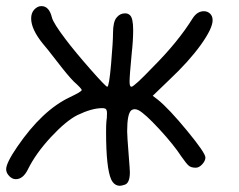

<svg xmlns="http://www.w3.org/2000/svg" viewBox="-21 -596 774 623"><path d="M89.8 -564.5Q100.6 -576.2 113.3 -576.2Q138.7 -576.2 147.5 -539.1Q152.3 -520.5 192.4 -467.8Q222.7 -427.7 272.5 -371.1Q322.3 -314.5 327.1 -314.5Q333 -314.5 339.4 -387.7Q345.7 -460.9 345.7 -488.3Q345.7 -525.4 357.4 -539.1Q368.2 -552.7 384.8 -552.7Q394.5 -552.7 400.4 -546.9Q411.1 -538.1 411.1 -498Q411.1 -464.8 406.2 -420.9Q399.4 -349.6 399.4 -331.1Q399.4 -314.5 405.3 -314.5Q414.1 -314.5 475.6 -378.9Q556.6 -460 604.5 -537.1Q619.1 -559.6 640.6 -559.6Q652.3 -559.6 660.6 -551.8Q668.9 -543.9 668.9 -530.3Q668.9 -503.9 630.4 -450.2Q591.8 -396.5 528.3 -336.9L474.6 -285.2L491.2 -272.5Q527.3 -243.2 586.4 -171.4Q645.5 -99.6 645.5 -85Q645.5 -74.2 635.3 -63Q625 -51.8 614.3 -51.8Q599.6 -51.8 591.8 -58.1Q584 -64.5 568.4 -86.9Q543 -126 496.1 -176.8Q449.2 -227.5 428.7 -238.3Q415 -245.1 405.3 -238.3Q391.6 -227.5 391.6 -169.9Q391.6 -155.3 396.5 -93.8Q400.4 -44.9 400.4 -37.1Q400.4 0 381.8 3.9Q373 6.8 368.2 6.8Q349.6 6.8 339.8 -13.7Q323.2 -50.8 323.2 -168Q323.2 -191.4 324.2 -201.2Q326.2 -213.9 326.2 -228.5Q326.2 -243.2 318.4 -244.1Q316.4 -245.1 310.5 -245.1Q277.3 -245.1 230.5 -222.7Q193.4 -204.1 144 -150.9Q94.7 -97.7 69.3 -45.9Q53.7 -14.6 30.3 -14.6Q16.6 -14.6 5.9 -28.3Q-1 -37.1 -1 -46.9Q-1 -67.4 35.2 -120.1Q116.2 -238.3 205.1 -280.3Q244.1 -298.8 244.1 -303.7Q244.1 -308.6 218.8 -331.1Q200.2 -349.6 164.1 -396.5Q127.9 -443.4 118.2 -454.1Q80.1 -501 80.1 -536.1Q80.1 -553.7 89.8 -564.5Z"/></svg>

Font: Schoolbell
Style: Regular
Weight: 400
Designer: Font Diner, Inc
Foundry: Font Diner, Inc
Version: Version 1.001